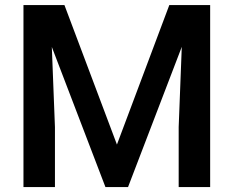

<svg xmlns="http://www.w3.org/2000/svg" viewBox="-20 -754 943 774"><path d="M239.8 -733.5 451.4 -171.3 662.5 -733.5H827.2V0H700.3V-241.8L712.8 -565.2L496.2 0H405L188.9 -564.7L201.5 -241.8V0H74.6V-733.5Z"/></svg>

Font: Vazir FD Medium
Style: Regular
Weight: 500
Foundry: DejaVu fonts team - Redesigned by Saber Rastikerdar
Version: Version 21.10;October 20, 2019;FontCreator 12.0.0.2547 64-bi